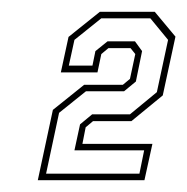

<svg xmlns="http://www.w3.org/2000/svg" viewBox="-20 -720 317 325"><path d="M44 -415 69.5 -534 122.5 -576.5H188L200 -586.5L209 -628.5L201 -638.5H163.5L151.5 -628.5L145 -597.5H83L96 -657.5L149 -700H242L277 -658L255.5 -558.5L202.5 -515H137.5L125 -504.5L119.5 -476.5H238L224.5 -415ZM58 -426H216L224 -465.5H106L115.5 -509.5L136 -526.5H200L245.5 -564L264.5 -652.5L234.5 -689H151.5L106 -652.5L96.5 -609H136.5L141.5 -633.5L162 -650H208.5L220.5 -633.5L210 -582L190 -565.5H125.5L80 -529Z"/></svg>

Font: Tourney Condensed ExtraLight
Style: Italic
Weight: 200
Width: 3
Italic angle: -12°
Designer: Tyler Finck
Foundry: Etcetera Type Co
Version: Version 1.010; ttfautohint (v1.8.3)